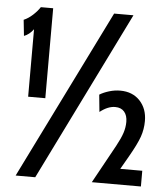

<svg xmlns="http://www.w3.org/2000/svg" viewBox="-51 -746 682 791"><g transform="rotate(5 290.0 -350.0)"><path d="M66 -607Q49 -584 27 -576L20 -642Q39 -650 57 -666.5Q75 -683 86 -700H137V-328H66ZM389 -700H469L124 0H43ZM561 -65V0H358L445 -158Q463 -191 470.5 -214Q478 -237 478 -260Q478 -286 465 -301.5Q452 -317 427 -317Q397 -317 364 -291L357 -362Q373 -372 396 -379Q419 -386 442 -386Q493 -386 523.5 -353.5Q554 -321 554 -270Q554 -236 543 -204.5Q532 -173 501 -119L470 -65Z"/></g></svg>

Font: Cabin Condensed
Style: Regular
Weight: 400
Width: 3
Designer: Pablo Impallari
Foundry: Pablo Impallari. http://www.impallari.com Igino Marini. http://www.ikern.com
Version: Version 2.200